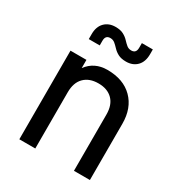

<svg xmlns="http://www.w3.org/2000/svg" viewBox="-183 -907 965 1032"><g transform="rotate(30 300.0 -391.0)"><path d="M88 0V-550H187V-499Q232 -560 312 -560Q412 -560 469 -503Q526 -446 526 -349V0H427V-349Q427 -409 395 -441Q363 -473 307 -473Q251 -473 219 -441Q187 -409 187 -349V0ZM375 -648Q345 -648 326 -658Q307 -668 294 -682Q281 -696 269 -706Q257 -716 240 -716Q210 -716 210 -682V-653H142V-684Q142 -730 167.5 -756Q193 -782 235 -782Q265 -782 284 -772Q303 -762 316 -748Q329 -734 341 -724Q353 -714 370 -714Q400 -714 400 -748V-777H468V-747Q468 -700 442.5 -674Q417 -648 375 -648Z"/></g></svg>

Font: Tiny Medium
Style: Regular
Weight: 500
Monospace: yes
Designer: Philipp Nurullin, Konstantin Bulenkov
Foundry: JetBrains
Version: Version 2.251; ttfautohint (v1.8.4.7-5d5b)